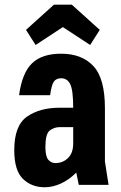

<svg xmlns="http://www.w3.org/2000/svg" viewBox="-20 -781 513 811"><path d="M231.2 -326Q148.8 -326 94.5 -288.6Q40.2 -251.2 40.2 -147Q40.2 -61 76.8 -25.5Q113.4 10 169 10Q201.8 10 236.2 -5.3Q270.6 -20.6 302.2 -52L312.8 0H438.6L423.2 -99V-326ZM60.6 -379H191.8Q197.4 -422 207.4 -436.2Q217.4 -450.4 238.8 -450.4Q264.4 -450.4 276.8 -425.1Q289.2 -399.8 289.2 -324H423.2Q423.2 -450 374.3 -502.1Q325.4 -554.2 238.2 -554.2Q157.8 -554.2 115.6 -513.9Q73.4 -473.6 60.6 -379ZM171.8 -160.6Q171.8 -215.6 190.2 -229.8Q208.6 -244 232.2 -244H289.2V-175.6Q289.2 -134.2 267 -113.2Q244.8 -92.2 214.8 -92.2Q195.2 -92.2 183.5 -106.8Q171.8 -121.4 171.8 -160.6ZM207.8 -761.2 89.8 -654.8 130.4 -591 245.6 -666.6 360.8 -591 401.4 -654.8 283.4 -761.2Z"/></svg>

Font: Secuela Light
Style: Regular
Weight: 300
Designer: Fernando Haro
Foundry: deFharo
Version: Version 1.708